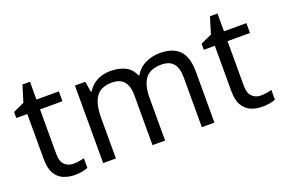

<svg xmlns="http://www.w3.org/2000/svg" viewBox="-90 -948 1837 1247"><g transform="rotate(-20 828.5 -324.5)"><path d="M264 -62Q284 -62 305 -65.5Q326 -69 339 -73V-6Q325 1 299 5.5Q273 10 249 10Q207 10 171.5 -4.5Q136 -19 114 -55Q92 -91 92 -156V-468H16V-510L93 -545L128 -659H180V-536H335V-468H180V-158Q180 -109 203.5 -85.5Q227 -62 264 -62Z M1034 -546Q1125 -546 1170 -499.5Q1215 -453 1215 -349V0H1128V-345Q1128 -408 1101.5 -440Q1075 -472 1019 -472Q941 -472 907.5 -427Q874 -382 874 -296V0H787V-345Q787 -387 775 -415.5Q763 -444 739 -458Q715 -472 677 -472Q623 -472 592 -449.5Q561 -427 547.5 -384Q534 -341 534 -278V0H446V-536H517L530 -463H535Q552 -491 576.5 -509.5Q601 -528 631 -537Q661 -546 693 -546Q755 -546 796.5 -524Q838 -502 857 -456H862Q889 -502 935.5 -524Q982 -546 1034 -546Z M1560 -62Q1580 -62 1601 -65.5Q1622 -69 1635 -73V-6Q1621 1 1595 5.5Q1569 10 1545 10Q1503 10 1467.5 -4.5Q1432 -19 1410 -55Q1388 -91 1388 -156V-468H1312V-510L1389 -545L1424 -659H1476V-536H1631V-468H1476V-158Q1476 -109 1499.5 -85.5Q1523 -62 1560 -62Z"/></g></svg>

Font: utamil15
Style: Book
Weight: 400
Designer: Jelle Bosma - Monotype Design Team
Foundry: Monotype Imaging Inc.
Version: Version 2.003